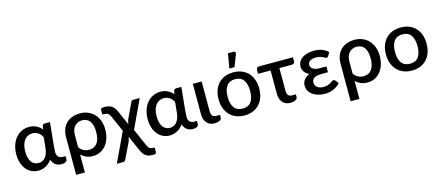

<svg xmlns="http://www.w3.org/2000/svg" viewBox="-58 -1418 5198 2262"><g transform="rotate(-15 2541.0 -287.5)"><path d="M402.5 -357Q395.5 -372.5 384.2 -387Q373 -401.5 358 -412.5Q343 -423.5 324.2 -430Q305.5 -436.5 283.5 -436.5Q256.5 -436.5 232 -425.5Q207.5 -414.5 188.8 -391.8Q170 -369 159 -333.5Q148 -298 148 -248.5Q148 -203 157.5 -170.8Q167 -138.5 183.2 -118.2Q199.5 -98 221 -88.5Q242.5 -79 266.5 -79Q289.5 -79 310.2 -87.8Q331 -96.5 347.5 -115.2Q364 -134 375 -163Q386 -192 390 -232.5ZM593 -75.5V-32.5Q593 -18 574.8 -6.8Q556.5 4.5 523.5 4.5Q504.5 4.5 486.5 -0.8Q468.5 -6 453.2 -16.5Q438 -27 426.2 -43.5Q414.5 -60 407 -82.5Q390.5 -58 370.5 -41Q350.5 -24 328.8 -13.2Q307 -2.5 284.5 2.5Q262 7.5 240.5 7.5Q197.5 7.5 160.5 -10Q123.5 -27.5 96 -60.2Q68.5 -93 53 -139.8Q37.5 -186.5 37.5 -245.5Q37.5 -307.5 55 -358.2Q72.5 -409 103 -444.8Q133.5 -480.5 175 -500Q216.5 -519.5 264.5 -519.5Q315.5 -519.5 354.2 -499.5Q393 -479.5 418 -448L426.5 -489.5Q433 -510 454.5 -510H519.5L492.5 -242.5Q491.5 -218.5 489.2 -194.8Q487 -171 487 -150Q487 -130.5 492.8 -116.2Q498.5 -102 508.5 -93Q518.5 -84 531.8 -79.8Q545 -75.5 560 -75.5Z M763.5 -137.5Q787.5 -104.5 818.5 -90Q849.5 -75.5 882 -75.5Q945 -75.5 980.2 -121.5Q1015.5 -167.5 1015.5 -258.5Q1015.5 -305.5 1006.2 -338.8Q997 -372 980.2 -393Q963.5 -414 940 -423.5Q916.5 -433 888.5 -433Q862.5 -433 839.8 -423.5Q817 -414 800 -396Q783 -378 773.2 -351.5Q763.5 -325 763.5 -290.5ZM656.5 -290.5Q656.5 -342.5 672.2 -384.5Q688 -426.5 717.8 -456.2Q747.5 -486 790.5 -502.2Q833.5 -518.5 888.5 -518.5Q937.5 -518.5 980.8 -501Q1024 -483.5 1056.5 -450.2Q1089 -417 1107.8 -368.5Q1126.5 -320 1126.5 -258.5Q1126.5 -202 1111.2 -153.2Q1096 -104.5 1067.5 -68.8Q1039 -33 998.2 -12.8Q957.5 7.5 906.5 7.5Q863.5 7.5 827.5 -7.5Q791.5 -22.5 763.5 -49V169.5H656.5Z M1634 97.5V140.5Q1634 152 1632 159.2Q1630 166.5 1625.2 170.5Q1620.5 174.5 1612.2 176Q1604 177.5 1591.5 177.5Q1569.5 177.5 1549.5 173.5Q1529.5 169.5 1511.8 158.8Q1494 148 1478.5 128.2Q1463 108.5 1450 77L1370 -105Q1367.5 -89 1363.8 -74.5Q1360 -60 1356 -48.5L1261 147Q1257.5 155.5 1250.2 161.8Q1243 168 1229.5 168H1153L1322 -189.5L1236.5 -384Q1229.5 -399 1222.2 -409Q1215 -419 1206 -425Q1197 -431 1185 -433.8Q1173 -436.5 1156 -436.5H1138V-476Q1138 -484.5 1138.2 -491.8Q1138.5 -499 1142.2 -504.5Q1146 -510 1155 -513.2Q1164 -516.5 1181.5 -516.5Q1208 -516.5 1230 -511.8Q1252 -507 1269.8 -496Q1287.5 -485 1301.5 -467.8Q1315.5 -450.5 1326.5 -425L1405 -246.5Q1407 -262 1410.5 -276.5Q1414 -291 1418 -302.5L1506.5 -489.5Q1510 -498 1517.2 -504.2Q1524.5 -510.5 1538 -510.5H1614.5L1452 -165L1544.5 45.5Q1550.5 59 1556.8 68.8Q1563 78.5 1571.2 84.8Q1579.5 91 1590.2 94.2Q1601 97.5 1615.5 97.5Z M2005 -357Q1998 -372.5 1986.8 -387Q1975.5 -401.5 1960.5 -412.5Q1945.5 -423.5 1926.8 -430Q1908 -436.5 1886 -436.5Q1859 -436.5 1834.5 -425.5Q1810 -414.5 1791.2 -391.8Q1772.5 -369 1761.5 -333.5Q1750.5 -298 1750.5 -248.5Q1750.5 -203 1760 -170.8Q1769.5 -138.5 1785.8 -118.2Q1802 -98 1823.5 -88.5Q1845 -79 1869 -79Q1892 -79 1912.8 -87.8Q1933.5 -96.5 1950 -115.2Q1966.5 -134 1977.5 -163Q1988.5 -192 1992.5 -232.5ZM2195.5 -75.5V-32.5Q2195.5 -18 2177.2 -6.8Q2159 4.5 2126 4.5Q2107 4.5 2089 -0.8Q2071 -6 2055.8 -16.5Q2040.5 -27 2028.8 -43.5Q2017 -60 2009.5 -82.5Q1993 -58 1973 -41Q1953 -24 1931.2 -13.2Q1909.5 -2.5 1887 2.5Q1864.5 7.5 1843 7.5Q1800 7.5 1763 -10Q1726 -27.5 1698.5 -60.2Q1671 -93 1655.5 -139.8Q1640 -186.5 1640 -245.5Q1640 -307.5 1657.5 -358.2Q1675 -409 1705.5 -444.8Q1736 -480.5 1777.5 -500Q1819 -519.5 1867 -519.5Q1918 -519.5 1956.8 -499.5Q1995.5 -479.5 2020.5 -448L2029 -489.5Q2035.5 -510 2057 -510H2122L2095 -242.5Q2094 -218.5 2091.8 -194.8Q2089.5 -171 2089.5 -150Q2089.5 -130.5 2095.2 -116.2Q2101 -102 2111 -93Q2121 -84 2134.2 -79.8Q2147.5 -75.5 2162.5 -75.5Z M2262 -510H2369.5V-146Q2369.5 -110.5 2384.5 -92.2Q2399.5 -74 2433 -74H2477V-41Q2477 -29.5 2469.8 -20.8Q2462.5 -12 2450.5 -6Q2438.5 0 2423 3Q2407.5 6 2391 6Q2359.5 6 2335.2 -4.8Q2311 -15.5 2294.8 -35Q2278.5 -54.5 2270.2 -81.2Q2262 -108 2262 -140Z M2756 -518Q2812.5 -518 2858.2 -499.5Q2904 -481 2936.2 -447Q2968.5 -413 2986 -364.5Q3003.5 -316 3003.5 -255.5Q3003.5 -195 2986 -146.5Q2968.5 -98 2936.2 -63.8Q2904 -29.5 2858.2 -11Q2812.5 7.5 2756 7.5Q2699 7.5 2653.2 -11Q2607.5 -29.5 2575 -63.8Q2542.5 -98 2525 -146.5Q2507.5 -195 2507.5 -255.5Q2507.5 -316 2525 -364.5Q2542.5 -413 2575 -447Q2607.5 -481 2653.2 -499.5Q2699 -518 2756 -518ZM2756 -76.5Q2825 -76.5 2858.8 -122.8Q2892.5 -169 2892.5 -255Q2892.5 -341 2858.8 -387.8Q2825 -434.5 2756 -434.5Q2686 -434.5 2652 -387.8Q2618 -341 2618 -255Q2618 -169 2652 -122.8Q2686 -76.5 2756 -76.5ZM2724 -573 2755 -751.5H2821.5Q2837 -751.5 2842.5 -741.8Q2848 -732 2842.5 -715.5L2787 -573Z M3482.5 -464Q3482.5 -445 3472.8 -435.2Q3463 -425.5 3445 -425.5H3295V-147.5Q3295 -112.5 3310 -94.2Q3325 -76 3358.5 -76H3402.5V-42.5Q3402.5 -31 3395.2 -22.5Q3388 -14 3376 -8Q3364 -2 3348.5 1Q3333 4 3316.5 4Q3285 4 3260.8 -6.8Q3236.5 -17.5 3220.2 -36.8Q3204 -56 3195.8 -82.8Q3187.5 -109.5 3187.5 -141.5V-425.5H3034.5V-472Q3034.5 -485.5 3043.5 -496.2Q3052.5 -507 3071 -507H3482.5Z M3923.5 -74Q3905 -51.5 3882.2 -36.2Q3859.5 -21 3834.8 -11.5Q3810 -2 3784.5 2.2Q3759 6.5 3735.5 6.5Q3694 6.5 3656.5 -4Q3619 -14.5 3590.5 -34.2Q3562 -54 3545.2 -82.5Q3528.5 -111 3528.5 -147.5Q3528.5 -190.5 3553.2 -220.8Q3578 -251 3619 -267Q3597.5 -276.5 3582.2 -289.2Q3567 -302 3557.5 -317Q3548 -332 3543.8 -347.8Q3539.5 -363.5 3539.5 -379Q3539.5 -406.5 3552.2 -431.8Q3565 -457 3590.2 -476.2Q3615.5 -495.5 3653.2 -506.8Q3691 -518 3741.5 -518Q3799 -518 3840.8 -500.8Q3882.5 -483.5 3911 -456L3887 -414.5Q3881 -405 3875.8 -402Q3870.5 -399 3863 -399Q3855.5 -399 3846.5 -404.5Q3837.5 -410 3823.8 -416.8Q3810 -423.5 3790.5 -429.2Q3771 -435 3743 -435Q3718 -435 3699.5 -430Q3681 -425 3668.5 -416.2Q3656 -407.5 3649.8 -395.5Q3643.5 -383.5 3643.5 -369.5Q3643.5 -339.5 3672 -320.2Q3700.5 -301 3752.5 -301H3835V-230H3752.5Q3693.5 -230 3665.5 -210.2Q3637.5 -190.5 3637.5 -156.5Q3637.5 -139 3644.5 -124.2Q3651.5 -109.5 3665 -98.5Q3678.5 -87.5 3697.8 -81.5Q3717 -75.5 3741.5 -75.5Q3773 -75.5 3793.5 -83Q3814 -90.5 3828.2 -99.5Q3842.5 -108.5 3852.5 -116Q3862.5 -123.5 3873 -123.5Q3886 -123.5 3893 -113.5Z M4111.5 -137.5Q4135.5 -104.5 4166.5 -90Q4197.5 -75.5 4230 -75.5Q4293 -75.5 4328.2 -121.5Q4363.5 -167.5 4363.5 -258.5Q4363.5 -305.5 4354.2 -338.8Q4345 -372 4328.2 -393Q4311.5 -414 4288 -423.5Q4264.5 -433 4236.5 -433Q4210.5 -433 4187.8 -423.5Q4165 -414 4148 -396Q4131 -378 4121.2 -351.5Q4111.5 -325 4111.5 -290.5ZM4004.5 -290.5Q4004.5 -342.5 4020.2 -384.5Q4036 -426.5 4065.8 -456.2Q4095.5 -486 4138.5 -502.2Q4181.5 -518.5 4236.5 -518.5Q4285.5 -518.5 4328.8 -501Q4372 -483.5 4404.5 -450.2Q4437 -417 4455.8 -368.5Q4474.5 -320 4474.5 -258.5Q4474.5 -202 4459.2 -153.2Q4444 -104.5 4415.5 -68.8Q4387 -33 4346.2 -12.8Q4305.5 7.5 4254.5 7.5Q4211.5 7.5 4175.5 -7.5Q4139.5 -22.5 4111.5 -49V169.5H4004.5Z M4797.5 -518Q4854 -518 4899.8 -499.5Q4945.5 -481 4977.8 -447Q5010 -413 5027.5 -364.5Q5045 -316 5045 -255.5Q5045 -195 5027.5 -146.5Q5010 -98 4977.8 -63.8Q4945.5 -29.5 4899.8 -11Q4854 7.5 4797.5 7.5Q4740.5 7.5 4694.8 -11Q4649 -29.5 4616.5 -63.8Q4584 -98 4566.5 -146.5Q4549 -195 4549 -255.5Q4549 -316 4566.5 -364.5Q4584 -413 4616.5 -447Q4649 -481 4694.8 -499.5Q4740.5 -518 4797.5 -518ZM4797.5 -76.5Q4866.5 -76.5 4900.2 -122.8Q4934 -169 4934 -255Q4934 -341 4900.2 -387.8Q4866.5 -434.5 4797.5 -434.5Q4727.5 -434.5 4693.5 -387.8Q4659.5 -341 4659.5 -255Q4659.5 -169 4693.5 -122.8Q4727.5 -76.5 4797.5 -76.5Z"/></g></svg>

Font: Lato SemiBold
Style: Regular
Weight: 600
Designer: Lukasz Dziedzic with Adam Twardoch and Botio Nikoltchev
Foundry: tyPoland Lukasz Dziedzic
Version: Version 2.015; 2015-08-06; http://www.latofonts.com/